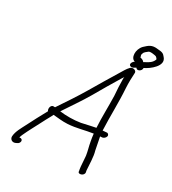

<svg xmlns="http://www.w3.org/2000/svg" viewBox="-202 -918 948 1057"><g transform="rotate(30 272.5 -389.5)"><path d="M30 6C29 21 42 36 62 30L73 25C93 17 94 -13 68 -8C70 -15 72 -22 76 -30C92 -65 111 -99 129 -134C140 -155 151 -177 163 -198L169 -210C197 -208 227 -203 260 -205C315 -208 362 -224 412 -231C414 -214 416 -198 419 -184C424 -155 432 -132 436 -104C438 -89 440 -36 443 -22L445 -12C444 10 485 -2 481 -25L479 -35C476 -72 476 -122 466 -154C461 -178 455 -207 450 -235L464 -236C473 -238 482 -245 485 -256C487 -265 479 -274 470 -272L446 -270C442 -355 446 -451 440 -535C438 -568 439 -603 441 -635C440 -649 416 -657 403 -643C389 -629 378 -608 365 -587C333 -534 299 -479 266 -422C233 -366 192 -305 155 -250H149C130 -254 122 -226 132 -212H133C132 -211 131 -210 131 -209C109 -169 86 -126 66 -86C52 -58 32 -26 30 6ZM191 -245C225 -297 266 -355 298 -410C330 -466 363 -522 395 -574C398 -577 400 -581 402 -585L401 -573C401 -537 403 -506 406 -467C408 -401 405 -330 409 -266C398 -264 387 -262 375 -259L321 -247C278 -240 232 -240 191 -245ZM407 -779C377 -748 380 -693 410 -687C395 -678 386 -656 405 -652C417 -650 425 -658 434 -663C443 -646 471 -661 469 -681C502 -696 570 -748 535 -788C522 -805 515 -808 486 -810C444 -816 430 -800 407 -779ZM424 -747C426 -757 440 -766 446 -771C453 -780 488 -773 494 -771C495 -771 509 -760 506 -755C498 -734 480 -723 462 -714L451 -708C449 -709 449 -711 448 -712C441 -718 434 -721 425 -722V-724C422 -733 419 -737 424 -747Z"/></g></svg>

Font: Stray Cat
Style: Obl
Weight: 400
Version: Version 1.0